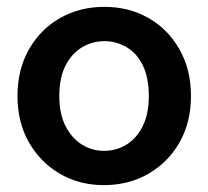

<svg xmlns="http://www.w3.org/2000/svg" viewBox="-20 -528 608 560"><path d="M283 12Q212 12 155 -21Q98 -54 64.5 -112.5Q31 -171 31 -248Q31 -325 64.5 -384Q98 -443 155.5 -475.5Q213 -508 284 -508Q356 -508 413 -475.5Q470 -443 503.5 -384Q537 -325 537 -248Q537 -171 503.5 -112.5Q470 -54 412.5 -21Q355 12 283 12ZM283 -88Q319 -88 348.5 -106Q378 -124 396 -159.5Q414 -195 414 -248Q414 -302 396.5 -337.5Q379 -373 349 -390.5Q319 -408 285 -408Q250 -408 220 -390.5Q190 -373 171.5 -337.5Q153 -302 153 -248Q153 -195 171.5 -159.5Q190 -124 219.5 -106Q249 -88 283 -88Z"/></svg>

Font: DM Sans 9pt 36pt SemiBold
Style: Regular
Weight: 600
Version: Version 4.004;gftools[0.9.30]